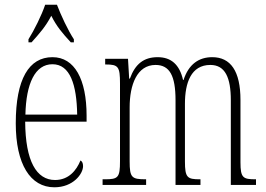

<svg xmlns="http://www.w3.org/2000/svg" viewBox="-20 -786 1129 816"><path d="M101 -619V-606H114C148 -644 174 -673 198 -719C221 -673 246 -644 281 -606H294V-619C269 -657 239 -721 222 -766H172C157 -721 125 -657 101 -619ZM211 10C291 10 333 -47 333 -80C333 -94 328 -101 322 -104C305 -62 272 -21 214 -21C135 -21 88 -101 87 -269H348V-294C348 -449 297 -543 203 -543C103 -543 47 -450 47 -262C47 -88 109 10 211 10ZM308 -299H88C91 -431 129 -513 203 -513C278 -513 306 -426 308 -299Z M416 0H601V-24H599C540 -24 531 -31 531 -100V-330C531 -425 562 -510 641 -510C701 -510 726 -464 726 -360V0H832V-24H829C776 -24 766 -31 766 -100V-345C766 -434 792 -510 874 -510C937 -510 961 -456 961 -360V0H1068V-24H1066C1013 -24 1002 -30 1002 -96V-361C1002 -484 960 -543 882 -543C826 -543 782 -514 760 -446H758C743 -512 707 -543 650 -543C592 -543 555 -515 532 -452H529L524 -536H427V-512H429C483 -512 490 -503 490 -431V-101C490 -31 482 -24 426 -24H416Z"/></svg>

Font: Noto Serif Lao ExtraCondensed ExtraLight
Style: Regular
Weight: 200
Width: 2
Designer: Monotype Design Team
Foundry: Monotype Imaging Inc.
Version: Version 2.003